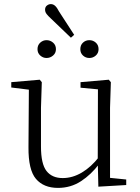

<svg xmlns="http://www.w3.org/2000/svg" viewBox="-20 -903 683 937"><path d="M207 -620Q190 -620 176.5 -632Q163 -644 163 -663Q163 -683 176.5 -695Q190 -707 207 -707Q225 -707 239 -695Q253 -683 253 -663Q253 -644 239 -632Q225 -620 207 -620ZM326 -719 227 -814Q215 -825 207.5 -834.5Q200 -844 200 -856Q200 -869 209 -876Q218 -883 228 -883Q240 -883 249.5 -874Q259 -865 268 -847L342 -733ZM416 -620Q398 -620 385 -632Q372 -644 372 -663Q372 -683 385 -695Q398 -707 416 -707Q434 -707 447.5 -695Q461 -683 461 -663Q461 -644 447.5 -632Q434 -620 416 -620ZM263 14Q193 14 155.5 -30Q118 -74 119 -185L121 -478L140 -463L35 -476V-502L174 -514L184 -502L180 -377V-188Q180 -103 207 -68.5Q234 -34 286 -34Q334 -34 379.5 -61Q425 -88 463 -137L482 -103H464Q425 -51 375 -18.5Q325 14 263 14ZM460 8 457 -116V-117L458 -467L373 -475V-502L511 -514L521 -502L517 -377V-35L596 -27V0Z"/></svg>

Font: Noto Serif HK
Style: Regular
Weight: 200
Designer: Ryoko NISHIZUKA 西塚涼子 (kana & ideographs); Frank Grießhammer (Latin, Greek & Cyrillic); Wenlong ZHANG 张文龙 (bopomofo); San
Foundry: Adobe
Version: Version 2.001;hotconv 1.1.0;makeotfexe 2.6.0